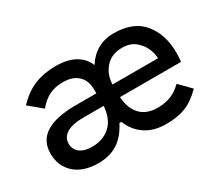

<svg xmlns="http://www.w3.org/2000/svg" viewBox="-97 -711 1058 929"><g transform="rotate(-30 432.0 -246.5)"><path d="M46 -147Q46 -289 270 -289H384V-310Q384 -361 354 -389Q324 -417 269 -417Q184 -417 132 -349L60 -409Q107 -459 160 -480.5Q213 -502 279 -502Q343 -502 385 -479Q427 -456 445 -412Q471 -454 510.5 -476.5Q550 -499 601 -499Q711 -499 764.5 -433.5Q818 -368 818 -266Q818 -237 815 -216H474Q478 -151 512 -115.5Q546 -80 607 -80Q649 -80 681.5 -93Q714 -106 743 -135L804 -73Q757 -26 712 -8.5Q667 9 603 9Q536 9 489 -22Q442 -53 420 -109H409Q378 -48 333 -19.5Q288 9 226 9Q141 9 93.5 -34Q46 -77 46 -147ZM384 -212V-219H275Q208 -219 177 -199Q146 -179 146 -145Q146 -113 170 -94Q194 -75 238 -75Q298 -75 337.5 -109.5Q377 -144 384 -212ZM602 -418Q542 -418 508.5 -380Q475 -342 473 -287H727Q728 -310 715 -341Q702 -372 674 -395Q646 -418 602 -418Z"/></g></svg>

Font: Hanken Grotesk Medium
Style: Regular
Weight: 500
Designer: Alfredo Marco Pradil
Foundry: Hanken Design Co.
Version: Version 3.014